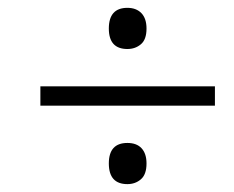

<svg xmlns="http://www.w3.org/2000/svg" viewBox="-20 -595 591 485"><path d="M82 -328.1V-377H522.9V-328.1ZM254.9 -182.1Q254.9 -233.9 301.8 -233.9Q325.2 -233.9 337.6 -220.5Q350.1 -207 350.1 -182.1Q350.1 -154.3 335.9 -142.1Q321.8 -129.9 301.8 -129.9Q254.9 -129.9 254.9 -182.1ZM254.9 -522.9Q254.9 -575.2 301.8 -575.2Q324.2 -575.2 337.2 -561.8Q350.1 -548.3 350.1 -522.9Q350.1 -495.1 335.9 -483.2Q321.8 -471.2 301.8 -471.2Q254.9 -471.2 254.9 -522.9Z"/></svg>

Font: TypoPRO Open Sans
Style: Italic
Weight: 300
Italic angle: -12°
Foundry: Ascender Corporation
Version: Version 1.10